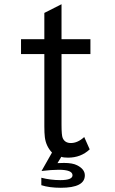

<svg xmlns="http://www.w3.org/2000/svg" viewBox="-20 -766 540 905"><path d="M270 -746.1V-581.1H406.2V-511.2H270V-178.2Q270 -128.4 275.4 -115.7Q285.6 -91.8 314 -91.8Q346.2 -91.8 377 -120.1L402.8 -62Q361.3 -22.9 300.8 -22.9Q278.8 -22.9 269 -26.9L251 2.9Q269.5 2 281.7 2Q322.3 2 343.8 13.2Q379.9 31.7 379.9 60.5Q379.9 119.1 266.6 119.1Q212.4 119.1 174.8 106.9V71.8Q218.8 83 264.2 83Q321.8 83 321.8 60.1Q321.8 34.2 256.8 34.2Q223.6 34.2 175.8 40L225.1 -46.9Q196.8 -76.7 191.4 -119.1Q189 -138.2 189 -170.9V-511.2H79.1V-581.1H189V-705.1Z"/></svg>

Font: BIZ UDGothic
Style: Regular
Weight: 400
Monospace: yes
Designer: TypeBank Co., Ltd.
Foundry: Morisawa Inc.
Version: Version 1.05